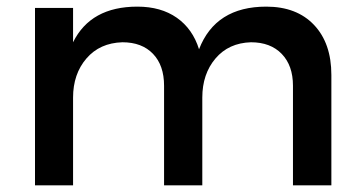

<svg xmlns="http://www.w3.org/2000/svg" viewBox="-20 -556 1083 576"><path d="M85 0V-532.2H199.2V-429.2Q252 -536.1 392.1 -536.1Q462.9 -536.1 510.5 -502.7Q558.1 -469.2 577.1 -408.2Q626.5 -536.1 778.8 -536.1Q870.1 -536.1 922.1 -481.2Q974.1 -426.3 974.1 -331.1V0H858.9V-298.8Q858.9 -359.4 825.2 -394.3Q791.5 -429.2 732.9 -429.2Q666 -427.2 626.5 -380.6Q586.9 -334 586.9 -263.2V0H472.2V-298.8Q472.2 -359.9 439 -394.5Q405.8 -429.2 347.2 -429.2Q279.3 -427.2 239.3 -380.6Q199.2 -334 199.2 -263.2V0Z"/></svg>

Font: Trueno
Style: Regular
Weight: 400
Designer: Julieta Ulanovsky
Foundry: Julieta Ulanovsky
Version: Version 3.001b | FøM Fix